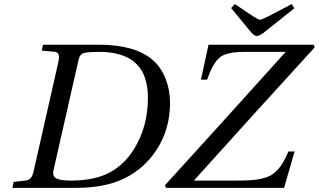

<svg xmlns="http://www.w3.org/2000/svg" viewBox="-20 -908 1541 928"><path d="M1097.2 -869.1 1115.2 -888.2 1205.1 -828.1Q1228.5 -813 1236.8 -813Q1245.6 -813 1272.9 -827.1L1390.1 -888.2L1402.8 -868.2L1263.2 -756.8Q1235.8 -733.9 1221.2 -733.9Q1207.5 -733.9 1188 -758.8ZM777.8 -13.2Q1025.4 -284.7 1360.8 -657.2H1166Q1130.4 -657.2 1107.7 -654.3Q1085 -651.4 1065.2 -643.6Q1045.4 -635.7 1031.5 -620.1Q1017.6 -604.5 1005.6 -581.8Q993.7 -559.1 981 -522.9H951.2L987.8 -691.9H1496.1L1501 -679.2Q1174.3 -321.3 917 -35.2H1120.1Q1162.6 -35.2 1190.4 -36.9Q1218.3 -38.6 1244.1 -44.4Q1270 -50.3 1286.6 -59.3Q1303.2 -68.4 1319.3 -84.7Q1335.4 -101.1 1347.9 -122.6Q1360.4 -144 1374 -175.8H1403.8L1353 0H782.2ZM40 0 45.9 -28.8 102.1 -35.2Q119.6 -36.6 128.7 -47.4Q137.7 -58.1 143.1 -83L262.2 -608.9Q267.6 -633.8 262.9 -645.3Q258.3 -656.7 241.2 -658.2L182.1 -663.1L188 -691.9H457Q630.4 -691.9 715.8 -620.1Q757.3 -585 779.5 -529.3Q801.8 -473.6 801.8 -411.1Q801.8 -281.7 734.9 -181.2Q677.7 -94.2 584 -47.1Q490.2 0 347.2 0ZM238.8 -85.9Q231.9 -55.7 252.9 -45.4Q273.9 -35.2 320.8 -35.2Q439 -35.2 511.5 -75Q584 -114.7 629.9 -190.9Q694.8 -298.3 694.8 -433.1Q694.8 -453.1 693.4 -470.7Q691.9 -488.3 686.3 -511.7Q680.7 -535.2 671.6 -554Q662.6 -572.8 645.3 -592.3Q627.9 -611.8 605 -625.2Q582 -638.7 547.1 -647.5Q512.2 -656.2 469.2 -657.2Q402.8 -657.2 384.3 -651.4Q365.7 -645.5 359.9 -620.1Z"/></svg>

Font: Linguistics Pro
Style: Italic
Weight: 400
Italic angle: -12°
Designer: Stefan Peev, Context Ltd
Foundry: Stefan Peev, Context Ltd
Version: Version 001.000